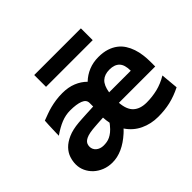

<svg xmlns="http://www.w3.org/2000/svg" viewBox="-156 -938 1179 1179"><g transform="rotate(-45 434.0 -348.0)"><path d="M694.8 -307.6Q694.8 -359.4 672.6 -382.3Q650.4 -405.3 606.9 -405.3Q564.5 -405.3 539.8 -382.6Q515.1 -359.9 506.8 -307.6ZM370.6 -224.6Q362.3 -224.1 349.1 -223.4Q335.9 -222.7 322 -221.7Q308.1 -220.7 294.9 -219.7Q281.7 -218.8 273.4 -217.8Q248 -214.8 231.2 -209.5Q214.4 -204.1 204.1 -196.3Q193.8 -188.5 189.7 -178.5Q185.5 -168.5 185.5 -156.2Q185.5 -144.5 190.4 -134.3Q195.3 -124 204.1 -116.5Q212.9 -108.9 225.3 -104.5Q237.8 -100.1 252.9 -100.1Q266.6 -100.1 280.3 -102.3Q293.9 -104.5 307.9 -111.1Q321.8 -117.7 336.4 -129.4Q351.1 -141.1 366.7 -160.6Q369.1 -164.1 371.8 -167Q374.5 -169.9 377 -173.8Q374 -188 372.6 -200.7Q371.1 -213.4 370.6 -224.6ZM821.8 -36.6Q795.4 -23.4 770.3 -14.2Q745.1 -4.9 720 1Q694.8 6.8 668.5 9.5Q642.1 12.2 613.8 12.2Q552.2 12.2 499.3 -12.7Q446.3 -37.6 412.6 -87.9Q408.2 -82.5 401.4 -76.2Q394.5 -69.8 390.6 -65.9Q304.2 12.2 217.3 12.2Q180.7 12.2 149.7 -0.2Q118.7 -12.7 96.4 -33.4Q74.2 -54.2 61.5 -81.5Q48.8 -108.9 48.8 -139.2Q48.8 -167 58.1 -195.1Q67.4 -223.1 89.8 -246.6Q112.3 -270 149.9 -286.6Q187.5 -303.2 244.1 -308.1Q256.8 -309.1 276.1 -310.3Q295.4 -311.5 315.2 -312.5Q335 -313.5 351.8 -314.2Q368.7 -314.9 376 -315.4V-346.7Q376 -374 344.7 -386.2Q313.5 -398.4 258.8 -398.4Q219.7 -398.4 181.4 -383.1Q143.1 -367.7 100.1 -337.4Q100.1 -345.2 100.6 -360.4Q101.1 -375.5 101.6 -393.6Q102.1 -411.6 103 -430.2Q104 -448.7 105 -463.9Q126 -471.7 147.5 -479.7Q168.9 -487.8 192.6 -493.9Q216.3 -500 242.9 -503.9Q269.5 -507.8 300.3 -507.8Q351.6 -507.8 391.6 -491.5Q431.6 -475.1 459.5 -446.8Q490.2 -476.1 528.8 -491.9Q567.4 -507.8 613.8 -507.8Q654.8 -507.8 685.8 -497.8Q716.8 -487.8 739.7 -470.5Q762.7 -453.1 777.8 -429.4Q793 -405.8 802.2 -378.2Q811.5 -350.6 815.4 -320.3Q819.3 -290 819.3 -259.8V-219.7H503.9Q508.8 -156.2 539.8 -128.2Q570.8 -100.1 626 -100.1Q674.3 -100.1 720 -111.1Q765.6 -122.1 811.5 -149.4ZM256.8 -708H662.1V-605.5H256.8Z"/></g></svg>

Font: Andika New Basic
Style: Bold
Weight: 700
Designer: Victor Gaultney, Annie Olsen, Pablo Ugerman
Foundry: SIL International
Version: Version 5.500; ttfautohint (v1.8.3)